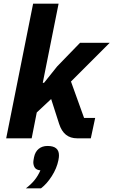

<svg xmlns="http://www.w3.org/2000/svg" viewBox="-20 -760 623 1055"><path d="M14 0 162 -740H302L233 -395L215 -305H222L294 -395L420 -525H583L370 -312L442 -112H503L479 0H404Q367 0 342.5 -19.5Q318 -39 305 -79L261 -216L182 -142L154 0ZM241 42Q273 42 288.5 55Q304 68 304 93Q304 99 303.5 104Q303 109 301 120Q292 165 264.5 208Q237 251 205 275H122Q151 253 170 229.5Q189 206 202 176Q180 174 171.5 161.5Q163 149 163 131Q163 127 164 121Q165 115 167 104Q173 74 192.5 58Q212 42 241 42Z"/></svg>

Font: IBM Plex Sans Var
Style: Italic
Weight: 400
Italic angle: -11.31°
Designer: Mike Abbink, Paul van der Laan, Pieter van Rosmalen
Foundry: Bold Monday
Version: Version 1.001